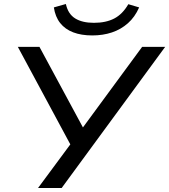

<svg xmlns="http://www.w3.org/2000/svg" viewBox="-20 -939 845 959"><path d="M170 0 341 -231 343 -196 69 -705H177L401 -290H385L690 -705H805L288 0ZM441 -762Q386 -762 345.5 -777.5Q305 -793 280.5 -824Q256 -855 249 -902L309 -919Q320 -869 355.5 -847Q391 -825 449 -825Q509 -825 550.5 -846.5Q592 -868 621 -918L675 -902Q654 -854 619 -823Q584 -792 539 -777Q494 -762 441 -762Z"/></svg>

Font: Nunito Sans 10pt SemiExpanded Medium
Style: Italic
Weight: 500
Width: 6
Italic angle: -9°
Designer: Vernon Adams
Foundry: Vernon Adams
Version: Version 3.101;gftools[0.9.27]